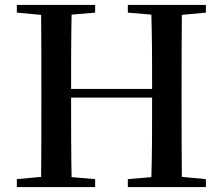

<svg xmlns="http://www.w3.org/2000/svg" viewBox="-20 -755 900 775"><path d="M496 -704 591 -696C594 -596 594 -497 594 -396H267C267 -497 267 -597 269 -696L364 -704V-735H48V-704L146 -695C147 -595 147 -495 147 -393V-342C147 -241 147 -140 146 -41L48 -32V0H364V-32L269 -40C267 -140 267 -241 267 -361H594C594 -241 594 -139 591 -40L496 -32V0H811V-32L714 -41C713 -141 713 -242 713 -342V-393C713 -494 713 -596 714 -695L811 -704V-735H496Z"/></svg>

Font: Noto Serif CJK JP SemiBold
Style: Regular
Weight: 600
Designer: Ryoko NISHIZUKA 西塚涼子 (kana & ideographs); Frank Grießhammer (Latin, Greek & Cyrillic); Wenlong ZHANG 张文龙 (bopomofo); San
Foundry: Adobe
Version: Version 2.001;hotconv 1.1.0;makeotfexe 2.6.0